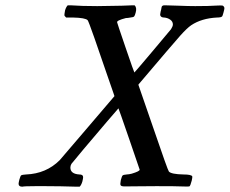

<svg xmlns="http://www.w3.org/2000/svg" viewBox="-20 -703 865 723"><path d="M64 0Q50 0 50 -11Q50 -15 53 -27Q57 -41 60 -43Q63 -45 78 -46Q154 -49 205 -100Q207 -102 312 -225L411 -341L407 -353Q404 -360 381 -428Q358 -496 335.5 -560Q313 -624 310 -627Q301 -636 255 -637H229Q223 -643 222.5 -645Q222 -647 225 -664Q229 -677 235 -683H246Q288 -680 346 -680Q357 -680 378 -680.5Q399 -681 409 -681Q421 -681 438.5 -681.5Q456 -682 465.5 -682.5Q475 -683 477 -683H487Q496 -674 491 -656Q488 -644 485 -641Q482 -638 471 -637Q461 -635 454 -635Q419 -626 421 -619Q421 -617 453 -523.5Q485 -430 486 -430Q487 -430 554 -509.5Q621 -589 624 -593Q631 -604 631 -611Q631 -622 621 -629Q611 -636 598 -637Q587 -637 584 -644Q582 -647 585 -660Q586 -663 587 -667.5Q588 -672 588 -673.5Q588 -675 589 -677.5Q590 -680 591 -680.5Q592 -681 593.5 -682Q595 -683 597 -683Q599 -683 602 -683Q617 -683 653.5 -681.5Q690 -680 715 -680Q768 -680 796 -682Q814 -683 818 -682Q822 -681 824 -676Q825 -675 825 -672Q825 -668 821.5 -655.5Q818 -643 817 -642Q814 -637 797 -637Q739 -634 700 -608Q684 -597 658.5 -568.5Q633 -540 505 -389L501 -384L557 -222Q612 -61 616 -57Q625 -47 671 -46Q700 -46 704 -39Q705 -36 702 -23Q697 -3 693 -1Q690 0 662 -1Q645 -2 569 -2Q542 -2 503 -1.5Q464 -1 449 -1Q436 -1 434 -6Q432 -9 435 -25Q439 -40 442 -42.5Q445 -45 457 -46Q460 -46 466.5 -47Q473 -48 476 -49Q506 -58 506 -64Q506 -65 466.5 -179.5Q427 -294 426 -295L382 -244Q339 -194 295 -141.5Q251 -89 249 -86Q245 -79 245 -72Q245 -48 279 -46Q293 -46 293 -36Q293 -31 290 -19Q286 -6 280 0H268Q206 -2 151 -2H113Q71 -2 64 0Z"/></svg>

Font: MathJax_Main
Style: Italic
Weight: 400
Version: Version 1.1